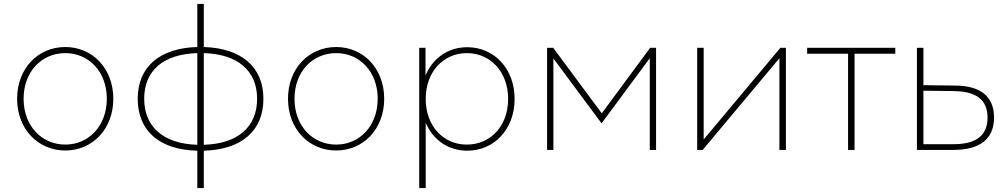

<svg xmlns="http://www.w3.org/2000/svg" viewBox="-20 -762 5112 976"><path d="M312 3C450 3 556 -106 556 -260C556 -414 450 -523 312 -523C173 -523 67 -414 67 -260C67 -106 173 3 312 3ZM312 -27C192 -27 100 -122 100 -260C100 -398 192 -492 312 -492C431 -492 523 -398 523 -260C523 -122 431 -27 312 -27Z M983 194H1016V4C1208 -1 1319 -97 1319 -260C1319 -421 1208 -517 1016 -523V-742H983V-523C792 -518 680 -422 680 -260C680 -97 791 0 983 4ZM713 -260C713 -403 810 -487 983 -492V-26C811 -31 713 -117 713 -260ZM1016 -26V-492C1188 -487 1287 -403 1287 -260C1287 -116 1188 -31 1016 -26Z M1689 3C1827 3 1933 -106 1933 -260C1933 -414 1827 -523 1689 -523C1550 -523 1444 -414 1444 -260C1444 -106 1550 3 1689 3ZM1689 -27C1569 -27 1477 -122 1477 -260C1477 -398 1569 -492 1689 -492C1808 -492 1900 -398 1900 -260C1900 -122 1808 -27 1689 -27Z M2355 -522C2258 -522 2180 -467 2143 -378V-519H2111V194H2144V-138C2181 -50 2260 4 2355 4C2491 4 2596 -104 2596 -259C2596 -414 2491 -522 2355 -522ZM2353 -492C2473 -492 2563 -397 2563 -259C2563 -121 2473 -27 2353 -27C2234 -27 2144 -121 2144 -259C2144 -397 2234 -492 2353 -492Z M2761 0H2793V-465L3038 -135L3283 -466V0H3315V-519H3285L3039 -186L2792 -519H2761Z M3524 0H3552L3942 -466V0H3975V-519H3947L3557 -53V-519H3524Z M4291 0H4324V-489H4531V-519H4083V-489H4291Z M4641 0H4827C4962 0 5033 -56 5033 -165C5033 -271 4965 -326 4837 -327L4674 -329V-519H4641ZM4827 -29H4674V-301L4827 -299C4943 -298 5000 -255 5000 -164C5000 -73 4942 -29 4827 -29Z"/></svg>

Font: Chess Sans ExtraLight
Style: Regular
Weight: 275
Designer: Wolf Bōese
Foundry: Wolf Bōese
Version: Version 7.223;Glyphs 3.3 (3306)